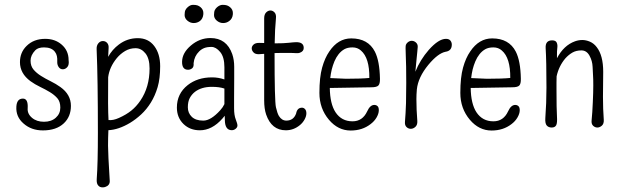

<svg xmlns="http://www.w3.org/2000/svg" viewBox="-20 -541 2633 813"><path d="M77.1 -123.5Q99.6 -123.5 97.2 -83Q95.2 -59.1 115.7 -42Q135.3 -25.4 166.3 -25.4Q197.3 -25.4 216.3 -42.5Q235.4 -59.6 235.4 -85.2Q235.4 -110.8 222.7 -125.2Q210 -139.6 190.9 -151.1Q171.9 -162.6 149.9 -173.1Q127.9 -183.6 108.9 -197.3Q64.5 -230 64.5 -277.8Q64.5 -319.3 92.8 -346.7Q123 -376.5 171.4 -376.5Q212.9 -376.5 240.7 -352.5Q270.5 -327.1 270.5 -286.6Q273.4 -266.6 265.1 -257.1Q256.8 -247.6 245.8 -247.6Q234.9 -247.6 228.3 -257.3Q221.7 -267.1 222.4 -280.3Q223.1 -293.5 220.9 -303.5Q218.8 -313.5 212.4 -321.8Q198.2 -340.3 166.5 -340.3Q141.1 -340.3 129.4 -328.1Q109.4 -307.1 109.4 -284.2Q109.4 -261.2 122.1 -246.3Q134.8 -231.4 153.8 -219.5Q172.9 -207.5 194.8 -196.8Q216.8 -186 235.8 -172.4Q280.3 -140.6 280.3 -92.8Q280.3 -46.9 250 -18.6Q218.3 11.2 161.6 11.2Q112.8 11.2 80.1 -17.6Q46.4 -46.4 49.3 -89.8Q51.3 -123.5 77.1 -123.5Z M439 10.3Q437.5 43.5 437.5 76.2Q437.5 108.9 444.8 226.1Q444.8 244.6 424.8 251Q419.4 252.4 414.3 252.4Q409.2 252.4 404.5 250.7Q399.9 249 396.5 245.1Q388.2 236.8 389.6 217.3Q394.5 151.4 394.5 22Q394.5 -208 389.2 -331.5Q388.2 -347.7 396.2 -357.4Q404.3 -367.2 415.5 -367.2Q426.8 -367.2 433.8 -359.1Q440.9 -351.1 439.9 -337.9Q438.5 -316.4 438 -300.3Q455.1 -331.5 483.4 -352.5Q519 -379.4 563.5 -379.4Q607.9 -379.4 633.1 -346.2Q658.2 -313 658.2 -260.7Q658.2 -208.5 647.5 -172.1Q636.7 -135.7 618.9 -106.9Q601.1 -78.1 577.9 -56.6Q554.7 -35.2 530.3 -20.5Q481.9 8.3 439 10.3ZM438 -213.9Q436.5 -85.4 439.5 -32.7Q458.5 -30.3 483.4 -41.5Q515.1 -55.7 536.1 -72.8Q557.1 -89.8 574.2 -114.7Q613.3 -171.9 613.3 -251Q613.3 -293.5 595.7 -315.2Q578.1 -336.9 554 -336.9Q529.8 -336.9 509.8 -325Q489.7 -313 474.6 -294.9Q443.4 -256.8 438 -213.9Z M930.2 -100.1Q929.7 -127 930.2 -166Q909.2 -173.3 877 -173.3Q833.5 -173.3 805.7 -152.3Q792 -141.6 783.7 -126.2Q775.4 -110.8 775.4 -86.7Q775.4 -62.5 792 -46.4Q808.6 -30.3 840.8 -30.3Q873 -30.3 912.6 -74.2Q923.8 -86.4 930.2 -100.1ZM961.4 10.3Q932.1 10.3 932.1 -34.2Q932.1 -37.1 931.6 -50.8Q927.2 -45.4 921.9 -39.1Q877.9 10.7 826.2 10.7Q784.7 10.7 757.3 -15.6Q729 -43 729 -85.4Q729 -144.5 774.9 -180.7Q795.4 -196.8 821 -205.1Q846.7 -213.4 878.4 -213.4Q904.8 -213.4 930.2 -204.6V-256.3Q930.2 -299.3 912.4 -320.8Q894.5 -342.3 875.5 -342.3Q856.4 -342.3 844.5 -337.4Q832.5 -332.5 823.2 -323.2Q802.7 -303.2 799.8 -273.4Q801.3 -257.8 793.5 -251.7Q785.6 -245.6 776.4 -245.6Q750 -245.6 751 -280.8Q752 -317.4 788.1 -348.1Q825.2 -379.9 871.1 -379.9Q939.5 -379.9 963.4 -312Q971.7 -287.6 971.7 -258.3V-208L971.2 -126V-82.5Q971.2 -53.2 978.3 -35.2Q985.4 -17.1 985.4 -9.5Q985.4 -2 978 4.2Q970.7 10.3 961.4 10.3ZM950.7 -452.1Q939.5 -443.4 924.8 -443.4Q910.2 -443.4 898.2 -453.4Q886.2 -463.4 886.2 -477.5Q886.2 -491.7 889.9 -498.8Q893.6 -505.9 899.4 -510.7Q911.1 -520.5 922.6 -520.5Q934.1 -520.5 941.2 -518.1Q948.2 -515.6 954.1 -510.7Q960 -505.9 963.4 -498.8Q966.8 -491.7 966.1 -481.4Q965.3 -471.2 961.2 -463.9Q957 -456.5 950.7 -452.1ZM826.7 -452.1Q814.9 -443.4 800.3 -443.4Q785.6 -443.4 773.7 -453.4Q761.7 -463.4 761.7 -477.5Q761.7 -491.7 765.4 -498.8Q769 -505.9 774.9 -510.7Q785.6 -520.5 797.4 -520.5Q809.1 -520.5 816.2 -518.1Q823.2 -515.6 829.1 -510.7Q835 -505.9 838.4 -498.8Q841.8 -491.7 841.1 -481.4Q840.3 -471.2 836.4 -463.9Q832.5 -456.5 826.7 -452.1Z M1098.6 -462.9Q1098.6 -480 1106.9 -488.3Q1115.2 -496.6 1125 -496.6Q1134.8 -496.6 1142.6 -488.3Q1150.4 -480 1148.4 -462.9Q1144 -417.5 1143.1 -357.4Q1183.1 -357.4 1203.6 -359.9Q1224.1 -362.3 1232.9 -362.3Q1266.1 -363.3 1266.1 -337.9Q1266.1 -323.2 1249 -317.4Q1243.2 -315.4 1235.4 -315.9Q1227.5 -316.4 1218.5 -316.7Q1209.5 -316.9 1200.7 -316.9Q1185.5 -316.9 1171.6 -316.9Q1157.7 -316.9 1147 -316.4Q1145 -316.4 1142.6 -316.4Q1142.6 -315.4 1142.6 -314.9Q1142.6 -112.8 1148.4 -86.9Q1154.3 -61 1161.1 -49.8Q1173.3 -30.3 1192.4 -30.3Q1223.1 -30.3 1233.9 -60.5Q1238.3 -85 1258.8 -85Q1266.1 -85 1271.7 -78.9Q1277.3 -72.8 1277.3 -61Q1277.3 -49.3 1270 -35.6Q1262.7 -22 1250.5 -11.7Q1223.6 10.7 1190.4 10.7Q1129.9 10.7 1106.9 -56.2Q1098.6 -80.6 1098.6 -116.2V-313Q1088.4 -312.5 1076.2 -311.5Q1061 -311 1053.5 -319.1Q1045.9 -327.1 1045.9 -336.2Q1045.9 -345.2 1053.7 -352.3Q1061.5 -359.4 1077.1 -359.4L1098.6 -358.9Z M1543.9 -210.9Q1544.9 -295.9 1508.3 -327.1Q1493.7 -340.3 1472.7 -340.3Q1451.7 -340.3 1438 -332.5Q1424.3 -324.7 1413.8 -311.5Q1403.3 -298.3 1396.2 -281.5Q1389.2 -264.6 1384.8 -247.1Q1380.4 -228.5 1378.4 -210.4L1445.3 -207.5Q1510.7 -207.5 1543.9 -210.9ZM1376.5 -168.5Q1377.4 -101.1 1400.9 -65.4Q1426.3 -27.3 1472.7 -27.3Q1515.1 -27.3 1534.7 -69.3Q1546.9 -96.7 1564.9 -96.7Q1573.2 -96.7 1578.9 -91.3Q1584.5 -85.9 1584 -72.5Q1583.5 -59.1 1574.5 -43.5Q1565.4 -27.8 1549.3 -15.6Q1514.2 11.7 1464.8 11.7Q1411.6 11.7 1373 -33.7Q1332.5 -81.5 1332.5 -147.5Q1332.5 -213.4 1344 -254.6Q1355.5 -295.9 1374.5 -323.2Q1411.6 -378.4 1467.3 -378.4Q1538.6 -378.4 1567.4 -322.3Q1587.4 -283.2 1588.9 -207.5Q1589.4 -186 1582 -178.7Q1574.7 -171.4 1552.2 -171.4Z M1893.1 -352.1Q1893.1 -325.7 1866.7 -321.8Q1834.5 -315.4 1793.9 -266.6Q1750.5 -213.9 1745.1 -162.6Q1743.2 -140.1 1743.2 -121.6Q1743.2 -77.1 1747.1 -28.3Q1748 -12.2 1739 -3.9Q1730 4.4 1719.5 4.4Q1709 4.4 1701.2 -3.2Q1693.4 -10.7 1694.8 -26.1Q1696.3 -41.5 1697.3 -61.8Q1698.2 -82 1699.2 -104.5Q1700.2 -142.6 1700.2 -189.5Q1700.2 -268.6 1698.2 -306.9Q1696.3 -345.2 1698.7 -351.1Q1701.2 -356.9 1705.1 -360.4Q1713.4 -368.2 1723.4 -368.2Q1733.4 -368.2 1741.5 -360.8Q1749.5 -353.5 1748.8 -342Q1748 -330.6 1746.8 -319.6Q1745.6 -308.6 1744.1 -292.5Q1741.2 -266.6 1738.8 -237.3Q1758.8 -287.6 1795.9 -330.1Q1837.4 -376.5 1868.2 -376.5Q1881.3 -376.5 1887.2 -369.1Q1893.1 -361.8 1893.1 -352.1Z M2140.6 -210.9Q2141.6 -295.9 2105 -327.1Q2090.3 -340.3 2069.3 -340.3Q2048.3 -340.3 2034.7 -332.5Q2021 -324.7 2010.5 -311.5Q2000 -298.3 1992.9 -281.5Q1985.8 -264.6 1981.4 -247.1Q1977.1 -228.5 1975.1 -210.4L2042 -207.5Q2107.4 -207.5 2140.6 -210.9ZM1973.1 -168.5Q1974.1 -101.1 1997.6 -65.4Q2022.9 -27.3 2069.3 -27.3Q2111.8 -27.3 2131.3 -69.3Q2143.6 -96.7 2161.6 -96.7Q2169.9 -96.7 2175.5 -91.3Q2181.2 -85.9 2180.7 -72.5Q2180.2 -59.1 2171.1 -43.5Q2162.1 -27.8 2146 -15.6Q2110.8 11.7 2061.5 11.7Q2008.3 11.7 1969.7 -33.7Q1929.2 -81.5 1929.2 -147.5Q1929.2 -213.4 1940.7 -254.6Q1952.1 -295.9 1971.2 -323.2Q2008.3 -378.4 2064 -378.4Q2135.3 -378.4 2164.1 -322.3Q2184.1 -283.2 2185.5 -207.5Q2186 -186 2178.7 -178.7Q2171.4 -171.4 2148.9 -171.4Z M2534.2 -236.8 2533.2 -131.3Q2533.2 -79.1 2536.6 -33.7Q2537.6 -17.1 2528.6 -9Q2519.5 -1 2509.5 -1Q2499.5 -1 2491.5 -8.5Q2483.4 -16.1 2485.1 -31.5Q2486.8 -46.9 2488 -66.9Q2489.3 -86.9 2490.2 -108.4Q2492.2 -151.4 2492.2 -179.4Q2492.2 -207.5 2491.2 -220.2Q2490.2 -232.9 2489.3 -258.1Q2488.3 -283.2 2476.1 -305.4Q2463.9 -327.6 2441.9 -327.6Q2419.9 -327.6 2403.8 -318.4Q2387.7 -309.1 2374 -293.9Q2346.2 -261.2 2336.9 -217.8Q2336.4 -204.1 2336.4 -190.9V-165.5Q2336.4 -77.1 2338.4 -48.6Q2340.3 -20 2335 -10.5Q2329.6 -1 2316.2 -1Q2302.7 -1 2295.2 -9.5Q2287.6 -18.1 2289.1 -41Q2293.9 -104 2293.9 -170.4Q2293.9 -284.2 2290.5 -337.4Q2288.6 -370.1 2317.9 -370.1Q2333 -370.1 2337.2 -360.8Q2341.3 -351.6 2340.1 -341.3Q2338.9 -331.1 2338.6 -323.7Q2338.4 -316.4 2338.4 -308.6Q2338.4 -300.8 2338.4 -294.4Q2367.2 -349.1 2415 -366.2Q2430.2 -371.6 2445.8 -371.6Q2461.4 -371.6 2478 -364.5Q2494.6 -357.4 2506.8 -341.3Q2534.2 -306.2 2534.2 -236.8Z"/></svg>

Font: Pompiere 
Style: Regular
Weight: 400
Designer: Karolina Lach
Foundry: Sorkin Type Co.
Version: Version 1.002